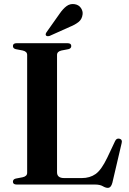

<svg xmlns="http://www.w3.org/2000/svg" viewBox="-20 -914 638 951"><path d="M319 -670.5 285 -664Q262.5 -659 262.5 -642V-60.5Q262.5 -32 298 -32H385.5Q425 -32 453.5 -52Q482 -72 511.5 -133.5L550 -215Q557 -230.5 571.5 -227Q587.5 -223 582.5 -205L536.5 -8.5Q530 16.5 514 16.5Q503 16.5 489 8.2Q475 0 449.5 0H62.5Q44 0 44 -14Q44 -26 58 -29.5L92 -36Q114.5 -41 114.5 -58V-642Q114.5 -659 92 -664L58 -670.5Q44 -674 44 -686Q44 -700 62.5 -700H314.5Q333 -700 333 -686Q333 -674 319 -670.5ZM275.5 -846.5Q292 -870.5 309.5 -883.5Q327 -896.5 348.5 -893.5Q370 -890.5 380.8 -874.5Q391.5 -858.5 389 -842Q386 -818.5 369 -805Q352 -791.5 327 -781.5L225.5 -736Q221 -734.5 216 -734.8Q211 -735 208 -738Q203.5 -744 210.5 -754.5Z"/></svg>

Font: Fraunces 72pt S000 SemiBold
Style: Regular
Weight: 600
Version: Version 1.000; ttfautohint (v1.8.3)